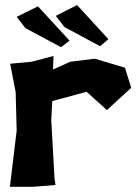

<svg xmlns="http://www.w3.org/2000/svg" viewBox="-20 -718 531 748"><path d="M19.5 -469.7 41 -359.4 44.9 -209 18.6 9.8H107.4L196.3 2.9L192.4 -23.4L179.7 -249L183.6 -324.2L317.4 -360.4L396.5 -289.1L491.2 -376L466.8 -454.1L349.6 -489.3L253.9 -477.5L186.5 -447.3L188.5 -500L103.5 -477.5ZM44.9 -652.3 79.1 -608.4 217.8 -534.2 251 -559.6 127.9 -693.4ZM197.3 -656.2 231.4 -612.3 370.1 -538.1 402.3 -565.4 280.3 -698.2Z"/></svg>

Font: MaokenAssortedSans-Lite
Style: Lite
Weight: 400
Version: Version 1.400